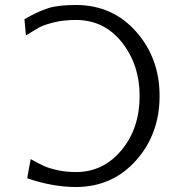

<svg xmlns="http://www.w3.org/2000/svg" viewBox="-20 -733 714 770"><path d="M620 -348Q620 -195 525 -89Q430 17 284 17Q192 17 89 -18L103 -95Q137 -76 157 -67Q177 -58 211 -50.5Q245 -43 285 -43Q394 -43 467 -130.5Q540 -218 540 -348Q540 -473 469 -563Q398 -653 284 -653Q234 -653 195 -643Q156 -633 139.5 -624Q123 -615 84 -591L78 -656Q132 -687 172.5 -700Q213 -713 284 -713Q431 -713 525.5 -606.5Q620 -500 620 -348Z"/></svg>

Font: Coval
Style: ExtraLight
Weight: 250
Foundry: Context Ltd
Version: Version 001.000